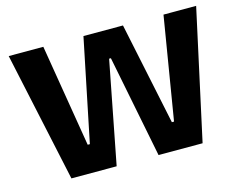

<svg xmlns="http://www.w3.org/2000/svg" viewBox="-93 -801 1176 943"><g transform="rotate(-15 495.0 -330.0)"><path d="M161 0 19 -660H195L281 -139H292L399 -660H600L709 -139H720L806 -660H972L828 0H604L501 -520H492L391 0Z"/></g></svg>

Font: Bricolage Grotesque 24pt ExtraBold
Style: Regular
Weight: 800
Designer: Mathieu Triay
Foundry: Atelier Triay
Version: Version 1.001;gftools[0.9.33.dev8+g029e19f]